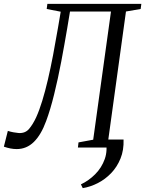

<svg xmlns="http://www.w3.org/2000/svg" viewBox="-44 -763 751 993"><path d="M595 -41.5Q597 13.5 579.2 57Q561.5 100.5 530.8 132.5Q500 164.5 461.8 184Q423.5 203.5 384 210L374.5 190.5Q415 171.5 448.2 138.2Q481.5 105 497.8 59.5Q514 14 502 -41.5ZM318 -703.5 303.5 -616Q289.5 -533 272.8 -444.5Q256 -356 236.2 -275.8Q216.5 -195.5 194.5 -136.5Q168.5 -65.5 131 -28.8Q93.5 8 42 8Q26.5 8 9.8 4.8Q-7 1.5 -24 -4.5L-3.5 -86Q10.5 -81.5 25.2 -78.8Q40 -76 52.5 -75Q86.5 -73 106.2 -96.2Q126 -119.5 143 -156Q159.5 -192.5 174.5 -241.5Q189.5 -290.5 203.5 -350.2Q217.5 -410 230.5 -478Q243.5 -546 256 -620L270 -702.5L197.5 -716.5L201 -743H687L683.5 -716.5L607.5 -703.5L516 -40.5L590.5 -26L587.5 0H359L362 -26.5L438 -40.5L530 -703.5Z"/></svg>

Font: Merriweather 96pt Light
Style: Italic
Weight: 300
Italic angle: -7.8°
Version: Version 2.101